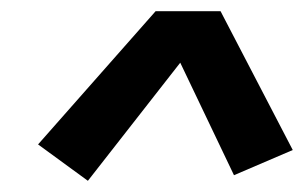

<svg xmlns="http://www.w3.org/2000/svg" viewBox="-20 -759 543 343"><path d="M137 -436 48 -501 258 -739H374L503 -491L398 -446L302 -647Z"/></svg>

Font: Iosevka Term Curly
Style: Bold Italic
Weight: 700
Italic angle: -9°
Designer: Belleve Invis
Foundry: Belleve Invis
Version: Version 32.3.0